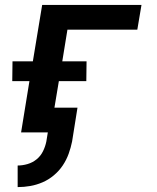

<svg xmlns="http://www.w3.org/2000/svg" viewBox="-20 -540 640 783"><path d="M52 223V135Q72 135 92.5 129Q113 123 129.5 109.5Q146 96 155.5 76.5Q165 57 169 37L175 0H66L100 -209H30L31 -290H114L152 -520H557L540 -419H255L234 -290H333L332 -209H220L202 -101H296L274 37Q269 62 260 87Q251 112 236 134.5Q221 157 199.5 175Q178 193 153.5 203.5Q129 214 103.5 218.5Q78 223 52 223Z"/></svg>

Font: Iosevka Aile Oblique
Style: Bold
Weight: 700
Italic angle: -9°
Designer: Belleve Invis
Foundry: Belleve Invis
Version: Version 31.1.0; ttfautohint (v1.8.4)